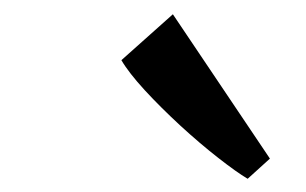

<svg xmlns="http://www.w3.org/2000/svg" viewBox="-20 -882 440 276"><path d="M336 -625Q320 -634.5 293.8 -655Q267.5 -675.5 239.5 -701.2Q211.5 -727 188.2 -752.2Q165 -777.5 154.5 -795.5L228.5 -861.5L368 -654Z"/></svg>

Font: Merriweather 28pt Medium
Style: Italic
Weight: 500
Italic angle: -7.8°
Version: Version 2.101